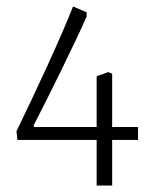

<svg xmlns="http://www.w3.org/2000/svg" viewBox="-20 -491 482 594"><path d="M279 83V-58H34L31 -85Q53 -130 78 -183Q103 -236 127.5 -289.5Q152 -343 172.5 -390.5Q193 -438 206 -471L248 -453V-440Q236 -412 215.5 -369Q195 -326 171 -276.5Q147 -227 124 -181.5Q101 -136 84 -103L85 -98H279V-255L315 -268L327 -263V-98H407V-58H327V83Z"/></svg>

Font: Grenze Gotisch ExtraLight
Style: Regular
Weight: 200
Designer: Renata Polastri
Foundry: Omnibus-Type
Version: Version 1.001